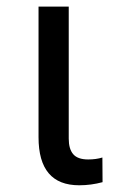

<svg xmlns="http://www.w3.org/2000/svg" viewBox="-20 -548 364 574"><path d="M185.5 -528.3V-133.3Q185.5 -102.5 199 -86.9Q212.4 -71.3 243.7 -71.3Q267.1 -71.3 286.1 -77.1L286.6 -3.4Q252.4 5.9 216.8 5.9Q95.2 5.9 95.2 -137.7V-528.3Z"/></svg>

Font: RobotoInd
Style: Regular
Weight: 400
Designer: Google
Version: Version 2.001101; 2014